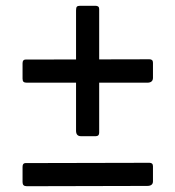

<svg xmlns="http://www.w3.org/2000/svg" viewBox="-20 -699 605 664"><path d="M509 -72Q509 -56 489 -56L73 -55Q65 -55 61.5 -58.5Q58 -62 58 -69V-122Q58 -135 68 -135L497 -136Q509 -136 509 -124ZM509 -430Q509 -413 489 -413H73Q65 -413 61.5 -416Q58 -419 58 -427V-480Q58 -493 68 -493L497 -494Q509 -494 509 -482ZM260 -228Q243 -228 243 -247V-663Q243 -673 246 -676Q249 -679 257 -679H310Q323 -679 323 -668V-240Q323 -228 311 -228Z"/></svg>

Font: Libre Franklin Thin Medium
Style: Regular
Weight: 500
Version: Version 3.000